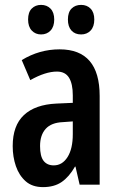

<svg xmlns="http://www.w3.org/2000/svg" viewBox="-20 -756 489 786"><path d="M224 -554Q388 -554 388 -363V0H306L289 -74H287Q263 -32 232.5 -11Q202 10 156 10Q112 10 85 -14Q58 -38 45 -76Q32 -114 32 -158Q32 -242 78 -285Q124 -328 211 -332L278 -335V-366Q278 -413 262.5 -438Q247 -463 213 -463Q166 -463 104 -428L69 -510Q141 -554 224 -554ZM237 -256Q190 -254 167 -228.5Q144 -203 144 -158Q144 -116 158.5 -97.5Q173 -79 200 -79Q235 -79 256.5 -113Q278 -147 278 -207V-259ZM95 -676Q95 -706 110 -721Q125 -736 148 -736Q172 -736 187 -720.5Q202 -705 202 -676Q202 -647 187 -631Q172 -615 148 -615Q125 -615 110 -631Q95 -647 95 -676ZM258 -676Q258 -706 273 -721Q288 -736 312 -736Q336 -736 351 -720.5Q366 -705 366 -676Q366 -647 351 -631Q336 -615 312 -615Q287 -615 272.5 -631Q258 -647 258 -676Z"/></svg>

Font: Noto Sans Sinhala ExtraCondensed SemiBold
Style: Regular
Weight: 600
Width: 2
Designer: Jelle Bosma - Monotype Design Team
Foundry: Monotype Imaging Inc.
Version: Version 2.006; ttfautohint (v1.8.4.7-5d5b)